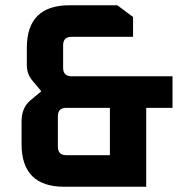

<svg xmlns="http://www.w3.org/2000/svg" viewBox="-20 -710 716 730"><path d="M62 -162.1V-248Q62 -300 95 -328L137 -363L102 -405Q82 -429 82 -463V-527.9Q82 -690 244.1 -690H425.9L485.9 -645.4V-570H252.1Q220 -570 220 -537.9V-452Q220 -420 252.1 -420H635.9V-300H535.9V0H224.1Q62 0 62 -162.1ZM200 -152.1Q200 -120 232.1 -120H397.9V-300H232.1Q200 -300 200 -268Z"/></svg>

Font: Oxanium ExtraLight
Style: Regular
Weight: 200
Designer: Severin Meyer
Version: Version 2.000